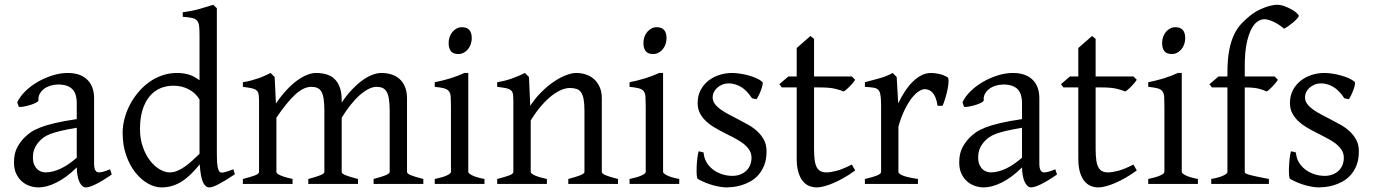

<svg xmlns="http://www.w3.org/2000/svg" viewBox="-20 -777 5804 811"><path d="M171.9 -48.8Q201.2 -48.8 234.1 -63.7Q267.1 -78.6 304.2 -110.8V-237.3Q263.2 -230.5 236.6 -224.1Q210 -217.8 192.9 -211.2Q175.8 -204.6 165.5 -197.3Q155.3 -189.9 147.5 -181.6Q134.8 -168.5 127 -151.6Q119.1 -134.8 119.1 -111.8Q119.1 -92.3 125 -80.1Q130.9 -67.9 139.2 -60.8Q147.5 -53.7 156.5 -51.3Q165.5 -48.8 171.9 -48.8ZM452.1 -40Q410.6 -11.2 383.5 1.7Q356.4 14.6 342.8 14.6Q326.7 14.6 315.9 -7.8Q305.2 -30.3 304.2 -69.8Q282.2 -47.9 260.3 -31.7Q238.3 -15.6 217.3 -5.4Q196.3 4.9 177.5 9.8Q158.7 14.6 143.1 14.6Q125.5 14.6 106.9 8.8Q88.4 2.9 73.5 -9.8Q58.6 -22.5 48.8 -42.5Q39.1 -62.5 39.1 -90.8Q39.1 -127.9 52 -152.8Q64.9 -177.7 83 -195.8Q94.7 -207.5 109.6 -218Q124.5 -228.5 149.2 -238.3Q173.8 -248 210.9 -256.8Q248 -265.6 304.2 -273.9V-342.8Q304.2 -359.4 300.3 -373.8Q296.4 -388.2 287.1 -398.7Q277.8 -409.2 262 -414.8Q246.1 -420.4 222.2 -419.9Q206.5 -419.4 191.4 -414.6Q176.3 -409.7 165 -400.9Q153.8 -392.1 147.5 -380.1Q141.1 -368.2 142.6 -353.5Q143.1 -349.1 132.6 -343.5Q122.1 -337.9 107.7 -333.5Q93.3 -329.1 79.3 -326.7Q65.4 -324.2 59.6 -325.7L52.7 -344.7Q64 -369.1 86.9 -391.6Q109.9 -414.1 139.4 -431.2Q168.9 -448.2 201.9 -458.5Q234.9 -468.8 265.6 -468.8Q319.3 -468.8 348.4 -440.7Q377.4 -412.6 377.4 -362.3V-86.9Q377.4 -66.4 382.8 -57.6Q388.2 -48.8 397 -48.8Q403.8 -48.8 414.6 -51.3Q425.3 -53.7 444.8 -62Z M972.2 -41Q949.7 -25.9 932.4 -15.4Q915 -4.9 902.1 1.7Q889.2 8.3 879.9 11.5Q870.6 14.6 863.8 14.6Q847.7 14.6 837.4 -7.3Q827.1 -29.3 823.7 -82.5Q805.2 -60.1 786.9 -42Q768.6 -23.9 749.3 -11.5Q730 1 708.5 7.8Q687 14.6 662.1 14.6Q634.8 14.6 606 -1.2Q577.1 -17.1 553 -46.9Q528.8 -76.7 513.4 -119.6Q498 -162.6 498 -216.8Q498 -244.6 505.6 -274.4Q513.2 -304.2 527.3 -332Q541.5 -359.9 562 -384.8Q582.5 -409.7 607.9 -428.5Q633.3 -447.3 663.6 -458Q693.8 -468.8 728 -468.8Q751 -468.8 773.7 -463.1Q796.4 -457.5 822.8 -438V-622.1Q822.8 -648.9 821.3 -664.8Q819.8 -680.7 813 -689.2Q806.2 -697.8 792 -700.9Q777.8 -704.1 752 -706.1V-725.1Q792 -730.5 823.7 -739.5Q855.5 -748.5 880.9 -756.8L896 -742.2V-124Q896 -106.9 896.7 -94.7Q897.5 -82.5 898.9 -74.2Q900.4 -65.9 902.3 -60.5Q904.3 -55.2 907.2 -51.8Q911.6 -46.4 924.1 -48.6Q936.5 -50.8 965.8 -62ZM822.8 -127.4V-356.4Q806.6 -384.3 777.3 -399.7Q748 -415 712.9 -415Q681.6 -415 655.8 -403.6Q629.9 -392.1 611.1 -369.1Q592.3 -346.2 581.8 -312Q571.3 -277.8 571.3 -231.9Q571.3 -190.4 583.3 -156.5Q595.2 -122.6 613.8 -98.6Q632.3 -74.7 654.5 -61.8Q676.8 -48.8 696.8 -48.8Q713.4 -48.8 729.5 -55.7Q745.6 -62.5 761.2 -73.5Q776.9 -84.5 792.2 -98.6Q807.6 -112.8 822.8 -127.4Z M1558.1 0V-21Q1593.3 -30.3 1609.6 -37.1Q1626 -43.9 1626 -50.8V-309.1Q1626 -338.9 1622.8 -358.6Q1619.6 -378.4 1613 -389.6Q1606.4 -400.9 1595.9 -405.5Q1585.4 -410.2 1570.8 -410.2Q1554.7 -410.2 1536.6 -401.1Q1518.6 -392.1 1499.5 -375.2Q1480.5 -358.4 1461.2 -334.2Q1441.9 -310.1 1423.3 -279.8V-50.8Q1423.3 -43.9 1438.5 -37.4Q1453.6 -30.8 1492.2 -21V0H1282.2V-21Q1317.4 -30.3 1333.7 -37.1Q1350.1 -43.9 1350.1 -50.8V-309.1Q1350.1 -338.9 1347.2 -358.6Q1344.2 -378.4 1337.6 -389.6Q1331.1 -400.9 1320.6 -405.5Q1310.1 -410.2 1294.9 -410.2Q1261.7 -410.2 1225.3 -376Q1189 -341.8 1147.5 -279.8V-50.8Q1147.5 -43.5 1165.8 -35.6Q1184.1 -27.8 1215.8 -21V0H1005.9V-21Q1038.1 -29.3 1056.2 -35.9Q1074.2 -42.5 1074.2 -50.8V-347.2Q1074.2 -366.7 1072.5 -377.9Q1070.8 -389.2 1063.7 -395.3Q1056.6 -401.4 1043 -404.3Q1029.3 -407.2 1005.9 -410.2V-429.7Q1024.4 -432.6 1040 -436.8Q1055.7 -440.9 1069.8 -445.8Q1084 -450.7 1096.9 -456.5Q1109.9 -462.4 1123 -468.8L1140.1 -451.7L1145.5 -339.8Q1167.5 -372.1 1189.9 -396.2Q1212.4 -420.4 1234.4 -436.5Q1256.3 -452.6 1276.9 -460.7Q1297.4 -468.8 1314.9 -468.8Q1338.4 -468.8 1358.2 -463.1Q1377.9 -457.5 1392.3 -444.1Q1406.7 -430.7 1415 -408.7Q1423.3 -386.7 1423.3 -354V-343.8Q1443.8 -374.5 1465.8 -397.7Q1487.8 -420.9 1509.5 -436.8Q1531.2 -452.6 1552 -460.7Q1572.8 -468.8 1590.8 -468.8Q1614.3 -468.8 1634 -462.4Q1653.8 -456.1 1668.2 -442.9Q1682.6 -429.7 1690.9 -409.4Q1699.2 -389.2 1699.2 -361.8V-50.8Q1699.2 -43.9 1714.4 -37.4Q1729.5 -30.8 1768.1 -21V0Z M1816.4 0V-21Q1849.6 -27.8 1867.2 -35.9Q1884.8 -43.9 1884.8 -50.8V-327.1Q1884.8 -352.1 1883.8 -367.4Q1882.8 -382.8 1876.5 -391.4Q1870.1 -399.9 1856.2 -403.8Q1842.3 -407.7 1816.4 -410.2V-429.7Q1831.5 -432.6 1848.4 -436.8Q1865.2 -440.9 1881.8 -446Q1898.4 -451.2 1913.6 -457Q1928.7 -462.9 1941.4 -468.8H1958V-50.8Q1958 -44.9 1974.4 -36.4Q1990.7 -27.8 2026.4 -21V0ZM1972.7 -615.7Q1972.7 -602.1 1968.3 -589.8Q1963.9 -577.6 1956.3 -568.6Q1948.7 -559.6 1938.5 -554.2Q1928.2 -548.8 1916 -548.8Q1894 -548.8 1884.5 -561Q1875 -573.2 1875 -595.7Q1875 -609.4 1879.4 -621.6Q1883.8 -633.8 1891.6 -642.8Q1899.4 -651.9 1909.4 -657Q1919.4 -662.1 1931.2 -662.1Q1972.7 -662.1 1972.7 -615.7Z M2380.4 0V-21Q2415.5 -30.3 2432.1 -37.1Q2448.7 -43.9 2448.7 -50.8V-309.1Q2448.7 -338.9 2445.3 -357.4Q2441.9 -376 2434.6 -386.7Q2427.2 -397.5 2415.3 -401.4Q2403.3 -405.3 2386.2 -405.3Q2371.1 -405.3 2352.5 -397.9Q2334 -390.6 2312.7 -374.5Q2291.5 -358.4 2268.3 -332.3Q2245.1 -306.2 2221.7 -268.1V-50.8Q2221.7 -43.5 2240 -35.6Q2258.3 -27.8 2290 -21V0H2080.1V-21Q2112.3 -29.3 2130.4 -35.9Q2148.4 -42.5 2148.4 -50.8V-347.2Q2148.4 -366.2 2147 -377.4Q2145.5 -388.7 2138.9 -395Q2132.3 -401.4 2118.7 -404.3Q2105 -407.2 2080.1 -410.2V-429.7Q2113.3 -435.1 2141.6 -445.1Q2169.9 -455.1 2197.3 -468.8L2214.4 -451.7L2219.7 -330.1Q2241.2 -362.8 2267.1 -388.4Q2293 -414.1 2319.3 -431.9Q2345.7 -449.7 2370.4 -459.2Q2395 -468.8 2414.1 -468.8Q2435.1 -468.8 2454.6 -462.4Q2474.1 -456.1 2489 -442.9Q2503.9 -429.7 2512.9 -409.4Q2522 -389.2 2522 -361.8V-50.8Q2522 -43.9 2536.9 -37.4Q2551.8 -30.8 2590.3 -21V0Z M2639.2 0V-21Q2672.4 -27.8 2689.9 -35.9Q2707.5 -43.9 2707.5 -50.8V-327.1Q2707.5 -352.1 2706.5 -367.4Q2705.6 -382.8 2699.2 -391.4Q2692.9 -399.9 2679 -403.8Q2665 -407.7 2639.2 -410.2V-429.7Q2654.3 -432.6 2671.1 -436.8Q2688 -440.9 2704.6 -446Q2721.2 -451.2 2736.3 -457Q2751.5 -462.9 2764.2 -468.8H2780.8V-50.8Q2780.8 -44.9 2797.1 -36.4Q2813.5 -27.8 2849.1 -21V0ZM2795.4 -615.7Q2795.4 -602.1 2791 -589.8Q2786.6 -577.6 2779.1 -568.6Q2771.5 -559.6 2761.2 -554.2Q2751 -548.8 2738.8 -548.8Q2716.8 -548.8 2707.3 -561Q2697.8 -573.2 2697.8 -595.7Q2697.8 -609.4 2702.1 -621.6Q2706.5 -633.8 2714.4 -642.8Q2722.2 -651.9 2732.2 -657Q2742.2 -662.1 2753.9 -662.1Q2795.4 -662.1 2795.4 -615.7Z M3217.8 -138.2Q3217.8 -103.5 3208 -78.9Q3198.2 -54.2 3182.6 -37.1Q3167 -20 3147.9 -9.8Q3128.9 0.5 3110.4 5.9Q3091.8 11.2 3075.4 12.9Q3059.1 14.6 3049.8 14.6Q3026.4 14.6 2993.4 5.9Q2960.4 -2.9 2927.7 -21Q2924.3 -22.5 2923.1 -36.9Q2921.9 -51.3 2922.6 -70.1Q2923.3 -88.9 2925.5 -107.9Q2927.7 -127 2931.2 -138.2L2952.1 -132.8Q2953.1 -112.3 2962.9 -94.2Q2972.7 -76.2 2989 -63Q3005.4 -49.8 3027.1 -42Q3048.8 -34.2 3074.2 -34.2Q3091.8 -34.2 3106.4 -39.8Q3121.1 -45.4 3131.8 -55.4Q3142.6 -65.4 3148.4 -79.6Q3154.3 -93.8 3154.3 -110.8Q3154.3 -130.4 3143.8 -145.5Q3133.3 -160.6 3116.2 -173.1Q3099.1 -185.5 3077.4 -196.5Q3055.7 -207.5 3033.2 -219.2Q3012.7 -229.5 2993.7 -241.2Q2974.6 -252.9 2959.7 -267.6Q2944.8 -282.2 2935.8 -300.3Q2926.8 -318.4 2926.8 -341.8Q2926.8 -372.1 2939 -395.8Q2951.2 -419.4 2971.4 -435.5Q2991.7 -451.7 3017.8 -460.2Q3043.9 -468.8 3071.8 -468.8Q3086.9 -468.8 3105.2 -466.1Q3123.5 -463.4 3141.4 -458.5Q3159.2 -453.6 3174.8 -446.8Q3190.4 -439.9 3200.2 -431.2Q3203.1 -428.2 3200.9 -418Q3198.7 -407.7 3194.1 -395.5Q3189.5 -383.3 3184.1 -372.6Q3178.7 -361.8 3175.8 -357.9L3156.7 -361.8Q3133.3 -397 3108.2 -410.9Q3083 -424.8 3059.1 -424.8Q3043 -424.8 3030.3 -419.4Q3017.6 -414.1 3008.5 -405.5Q2999.5 -397 2994.9 -386.7Q2990.2 -376.5 2990.2 -366.2Q2990.2 -350.6 2999.5 -338.1Q3008.8 -325.7 3023.9 -314.7Q3039.1 -303.7 3058.3 -293.7Q3077.6 -283.7 3098.1 -272.9Q3119.1 -262.2 3140.6 -250Q3162.1 -237.8 3179.2 -221.9Q3196.3 -206.1 3207 -185.8Q3217.8 -165.5 3217.8 -138.2Z M3592.3 -57.1Q3568.4 -39.6 3544.9 -26.1Q3521.5 -12.7 3500.2 -3.7Q3479 5.4 3460.9 10Q3442.9 14.6 3430.2 14.6Q3413.1 14.6 3397.7 8.3Q3382.3 2 3370.6 -12.5Q3358.9 -26.9 3352.1 -50.3Q3345.2 -73.7 3345.2 -107.9V-407.7H3282.2L3272 -421.4L3310.1 -454.1H3345.2V-574.2L3403.3 -625L3418.5 -612.8V-454.1H3578.1L3592.3 -439.9Q3587.9 -433.1 3581.3 -425.3Q3574.7 -417.5 3567.9 -410.6Q3561 -403.8 3554.4 -398.2Q3547.9 -392.6 3543 -390.6Q3531.2 -396.5 3507.3 -402.1Q3483.4 -407.7 3443.8 -407.7H3418.5V-149.9Q3418.5 -120.6 3421.1 -101.1Q3423.8 -81.5 3430.2 -70.1Q3436.5 -58.6 3446.5 -53.7Q3456.5 -48.8 3471.2 -48.8Q3488.3 -48.8 3514.2 -55.7Q3540 -62.5 3578.1 -82Z M3982.4 -450.7Q3986.8 -447.8 3986.6 -433.6Q3986.3 -419.4 3982.7 -400.9Q3979 -382.3 3973.1 -362.8Q3967.3 -343.3 3961.4 -330.1H3940.4Q3937.5 -349.6 3932.1 -363.3Q3926.8 -377 3919.7 -385Q3912.6 -393.1 3904.1 -396.7Q3895.5 -400.4 3886.2 -400.4Q3875.5 -400.4 3861.1 -391.4Q3846.7 -382.3 3831.5 -363Q3816.4 -343.8 3801.5 -313.7Q3786.6 -283.7 3774.9 -242.2V-50.8Q3774.9 -43.5 3793.2 -35.6Q3811.5 -27.8 3857.4 -21V0H3633.3V-21Q3665.5 -28.3 3683.6 -35.4Q3701.7 -42.5 3701.7 -50.8V-335Q3701.7 -351.1 3700.7 -362.1Q3699.7 -373 3698.2 -379.9Q3696.8 -386.7 3694.6 -390.6Q3692.4 -394.5 3690.4 -397Q3687 -400.4 3682.9 -402.6Q3678.7 -404.8 3672.1 -406.2Q3665.5 -407.7 3656.2 -408.4Q3647 -409.2 3633.3 -410.2V-429.7Q3665 -438 3695.6 -446.5Q3726.1 -455.1 3750.5 -468.8L3767.6 -451.7L3773.9 -340.8Q3787.1 -367.7 3802.5 -391.1Q3817.9 -414.6 3835.4 -431.9Q3853 -449.2 3872.3 -459Q3891.6 -468.8 3912.6 -468.8Q3928.2 -468.8 3946.3 -464.8Q3964.4 -460.9 3982.4 -450.7Z M4164.6 -48.8Q4193.8 -48.8 4226.8 -63.7Q4259.8 -78.6 4296.9 -110.8V-237.3Q4255.9 -230.5 4229.2 -224.1Q4202.6 -217.8 4185.5 -211.2Q4168.5 -204.6 4158.2 -197.3Q4147.9 -189.9 4140.1 -181.6Q4127.4 -168.5 4119.6 -151.6Q4111.8 -134.8 4111.8 -111.8Q4111.8 -92.3 4117.7 -80.1Q4123.5 -67.9 4131.8 -60.8Q4140.1 -53.7 4149.2 -51.3Q4158.2 -48.8 4164.6 -48.8ZM4444.8 -40Q4403.3 -11.2 4376.2 1.7Q4349.1 14.6 4335.4 14.6Q4319.3 14.6 4308.6 -7.8Q4297.9 -30.3 4296.9 -69.8Q4274.9 -47.9 4252.9 -31.7Q4231 -15.6 4210 -5.4Q4189 4.9 4170.2 9.8Q4151.4 14.6 4135.7 14.6Q4118.2 14.6 4099.6 8.8Q4081.1 2.9 4066.2 -9.8Q4051.3 -22.5 4041.5 -42.5Q4031.7 -62.5 4031.7 -90.8Q4031.7 -127.9 4044.7 -152.8Q4057.6 -177.7 4075.7 -195.8Q4087.4 -207.5 4102.3 -218Q4117.2 -228.5 4141.8 -238.3Q4166.5 -248 4203.6 -256.8Q4240.7 -265.6 4296.9 -273.9V-342.8Q4296.9 -359.4 4293 -373.8Q4289.1 -388.2 4279.8 -398.7Q4270.5 -409.2 4254.6 -414.8Q4238.8 -420.4 4214.8 -419.9Q4199.2 -419.4 4184.1 -414.6Q4168.9 -409.7 4157.7 -400.9Q4146.5 -392.1 4140.1 -380.1Q4133.8 -368.2 4135.3 -353.5Q4135.7 -349.1 4125.2 -343.5Q4114.7 -337.9 4100.3 -333.5Q4085.9 -329.1 4072 -326.7Q4058.1 -324.2 4052.2 -325.7L4045.4 -344.7Q4056.6 -369.1 4079.6 -391.6Q4102.5 -414.1 4132.1 -431.2Q4161.6 -448.2 4194.6 -458.5Q4227.5 -468.8 4258.3 -468.8Q4312 -468.8 4341.1 -440.7Q4370.1 -412.6 4370.1 -362.3V-86.9Q4370.1 -66.4 4375.5 -57.6Q4380.9 -48.8 4389.6 -48.8Q4396.5 -48.8 4407.2 -51.3Q4418 -53.7 4437.5 -62Z M4781.7 -57.1Q4757.8 -39.6 4734.4 -26.1Q4710.9 -12.7 4689.7 -3.7Q4668.5 5.4 4650.4 10Q4632.3 14.6 4619.6 14.6Q4602.5 14.6 4587.2 8.3Q4571.8 2 4560.1 -12.5Q4548.3 -26.9 4541.5 -50.3Q4534.7 -73.7 4534.7 -107.9V-407.7H4471.7L4461.4 -421.4L4499.5 -454.1H4534.7V-574.2L4592.8 -625L4607.9 -612.8V-454.1H4767.6L4781.7 -439.9Q4777.3 -433.1 4770.8 -425.3Q4764.2 -417.5 4757.3 -410.6Q4750.5 -403.8 4743.9 -398.2Q4737.3 -392.6 4732.4 -390.6Q4720.7 -396.5 4696.8 -402.1Q4672.9 -407.7 4633.3 -407.7H4607.9V-149.9Q4607.9 -120.6 4610.6 -101.1Q4613.3 -81.5 4619.6 -70.1Q4626 -58.6 4636 -53.7Q4646 -48.8 4660.6 -48.8Q4677.7 -48.8 4703.6 -55.7Q4729.5 -62.5 4767.6 -82Z M4830.1 0V-21Q4863.3 -27.8 4880.9 -35.9Q4898.4 -43.9 4898.4 -50.8V-327.1Q4898.4 -352.1 4897.5 -367.4Q4896.5 -382.8 4890.1 -391.4Q4883.8 -399.9 4869.9 -403.8Q4856 -407.7 4830.1 -410.2V-429.7Q4845.2 -432.6 4862.1 -436.8Q4878.9 -440.9 4895.5 -446Q4912.1 -451.2 4927.2 -457Q4942.4 -462.9 4955.1 -468.8H4971.7V-50.8Q4971.7 -44.9 4988 -36.4Q5004.4 -27.8 5040 -21V0ZM4986.3 -615.7Q4986.3 -602.1 4981.9 -589.8Q4977.5 -577.6 4970 -568.6Q4962.4 -559.6 4952.1 -554.2Q4941.9 -548.8 4929.7 -548.8Q4907.7 -548.8 4898.2 -561Q4888.7 -573.2 4888.7 -595.7Q4888.7 -609.4 4893.1 -621.6Q4897.5 -633.8 4905.3 -642.8Q4913.1 -651.9 4923.1 -657Q4933.1 -662.1 4944.8 -662.1Q4986.3 -662.1 4986.3 -615.7Z M5465.8 -710Q5465.8 -706.1 5458.7 -698.2Q5451.7 -690.4 5441.9 -682.1Q5432.1 -673.8 5421.6 -666.5Q5411.1 -659.2 5403.8 -655.8Q5392.1 -666 5380.1 -673.6Q5368.2 -681.2 5357.2 -686Q5346.2 -690.9 5336.7 -693.4Q5327.1 -695.8 5320.8 -695.8Q5308.1 -695.8 5293.7 -687.3Q5279.3 -678.7 5266.8 -656.2Q5254.4 -633.8 5246.1 -595.2Q5237.8 -556.6 5237.8 -496.1V-454.1H5363.8L5377.9 -439.9Q5373.5 -433.1 5366.9 -425.3Q5360.4 -417.5 5353.8 -410.6Q5347.2 -403.8 5340.8 -398.2Q5334.5 -392.6 5330.1 -390.6Q5318.8 -396.5 5297.9 -402.1Q5276.9 -407.7 5237.8 -407.7V-49.8Q5237.8 -46.9 5242.9 -43.9Q5248 -41 5260.3 -37.8Q5272.5 -34.7 5291.7 -30.5Q5311 -26.4 5339.8 -21V0H5096.2V-21Q5129.9 -26.9 5147.2 -35.4Q5164.6 -43.9 5164.6 -49.8V-407.7H5099.1L5088.9 -421.4L5127 -454.1H5164.6V-469.2Q5164.6 -526.9 5172.4 -566.2Q5180.2 -605.5 5193.6 -632.6Q5207 -659.7 5224.6 -678Q5242.2 -696.3 5261.7 -711.9Q5274.9 -722.7 5290.5 -731Q5306.2 -739.3 5321.5 -745.1Q5336.9 -751 5350.8 -753.9Q5364.7 -756.8 5374 -756.8Q5389.2 -756.8 5405.3 -751Q5421.4 -745.1 5434.8 -737.5Q5448.2 -730 5457 -722.2Q5465.8 -714.4 5465.8 -710Z M5719.7 -138.2Q5719.7 -103.5 5710 -78.9Q5700.2 -54.2 5684.6 -37.1Q5668.9 -20 5649.9 -9.8Q5630.9 0.5 5612.3 5.9Q5593.8 11.2 5577.4 12.9Q5561 14.6 5551.8 14.6Q5528.3 14.6 5495.4 5.9Q5462.4 -2.9 5429.7 -21Q5426.3 -22.5 5425 -36.9Q5423.8 -51.3 5424.6 -70.1Q5425.3 -88.9 5427.5 -107.9Q5429.7 -127 5433.1 -138.2L5454.1 -132.8Q5455.1 -112.3 5464.8 -94.2Q5474.6 -76.2 5491 -63Q5507.3 -49.8 5529.1 -42Q5550.8 -34.2 5576.2 -34.2Q5593.8 -34.2 5608.4 -39.8Q5623 -45.4 5633.8 -55.4Q5644.5 -65.4 5650.4 -79.6Q5656.2 -93.8 5656.2 -110.8Q5656.2 -130.4 5645.8 -145.5Q5635.3 -160.6 5618.2 -173.1Q5601.1 -185.5 5579.3 -196.5Q5557.6 -207.5 5535.2 -219.2Q5514.6 -229.5 5495.6 -241.2Q5476.6 -252.9 5461.7 -267.6Q5446.8 -282.2 5437.7 -300.3Q5428.7 -318.4 5428.7 -341.8Q5428.7 -372.1 5440.9 -395.8Q5453.1 -419.4 5473.4 -435.5Q5493.7 -451.7 5519.8 -460.2Q5545.9 -468.8 5573.7 -468.8Q5588.9 -468.8 5607.2 -466.1Q5625.5 -463.4 5643.3 -458.5Q5661.1 -453.6 5676.8 -446.8Q5692.4 -439.9 5702.1 -431.2Q5705.1 -428.2 5702.9 -418Q5700.7 -407.7 5696 -395.5Q5691.4 -383.3 5686 -372.6Q5680.7 -361.8 5677.7 -357.9L5658.7 -361.8Q5635.3 -397 5610.1 -410.9Q5585 -424.8 5561 -424.8Q5544.9 -424.8 5532.2 -419.4Q5519.5 -414.1 5510.5 -405.5Q5501.5 -397 5496.8 -386.7Q5492.2 -376.5 5492.2 -366.2Q5492.2 -350.6 5501.5 -338.1Q5510.7 -325.7 5525.9 -314.7Q5541 -303.7 5560.3 -293.7Q5579.6 -283.7 5600.1 -272.9Q5621.1 -262.2 5642.6 -250Q5664.1 -237.8 5681.2 -221.9Q5698.2 -206.1 5709 -185.8Q5719.7 -165.5 5719.7 -138.2Z"/></svg>

Font: Gentium Plus Eur
Style: Regular
Weight: 400
Designer: J. Victor Gaultney, Annie Olsen, Iska Routamaa, Becca Hirsbrunner
Foundry: SIL International
Version: Version 5.000